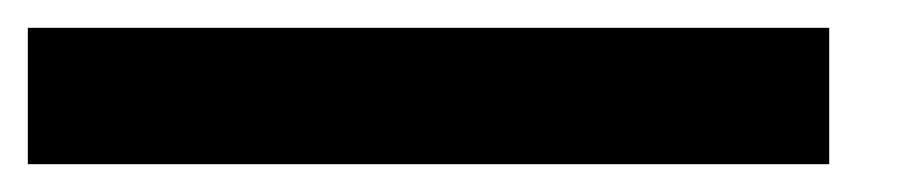

<svg xmlns="http://www.w3.org/2000/svg" viewBox="-20 53 648 138"><path d="M0 73H576V171H0Z"/></svg>

Font: Murecho Thin SemiBold
Style: Regular
Weight: 600
Version: Version 1.010